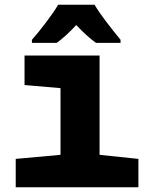

<svg xmlns="http://www.w3.org/2000/svg" viewBox="-20 -786 640 806"><path d="M46 0V-119L234 -136V-416L83 -429V-553H398V-136L561 -119V0ZM114 -606H218Q258 -635 300 -681Q346 -632 383 -606H486V-619Q454 -658 425 -696Q396 -734 377 -766H224Q208 -738 174 -693Q140 -648 114 -619Z"/></svg>

Font: Noto Sans Mono Extra
Style: Regular
Weight: 800
Designer: Monotype Design Team
Foundry: Monotype Imaging Inc.
Version: Version 1.900